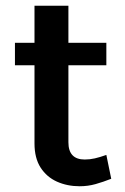

<svg xmlns="http://www.w3.org/2000/svg" viewBox="-20 -634 434 668"><path d="M257 14Q214 14 178.2 -2Q142.5 -18 121.2 -51Q100 -84 100 -135V-614H218V-139Q218 -79 275 -79Q292.5 -79 310 -83Q327.5 -87 350 -95L367 -12Q339 -1 312.5 6.5Q286 14 257 14ZM32 -407V-485H350V-407Z"/></svg>

Font: Karla ExtraLight
Style: Bold
Weight: 700
Version: Version 2.001